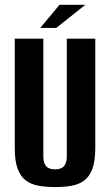

<svg xmlns="http://www.w3.org/2000/svg" viewBox="-20 -748 447 780"><path d="M203.5 12Q167.7 12 137.7 6.8Q107.8 1.6 85.9 -14.1Q64 -29.8 52 -61.5Q40 -93.1 40 -146.8V-591H156V-114.4Q156 -92.5 162.5 -80.5Q168.9 -68.4 179.8 -64.1Q190.6 -59.9 203.5 -59.9Q216.5 -59.9 227.5 -64.1Q238.5 -68.4 245 -80.5Q251.4 -92.5 251.4 -114.4V-591H367.1V-147.5Q367.1 -93.8 355.1 -61.8Q343.1 -29.8 321.4 -14.1Q299.6 1.6 269.5 6.8Q239.4 12 203.5 12ZM143.4 -634.4 221.7 -728.5H326.6L208.4 -634.4Z"/></svg>

Font: Alumni Sans SC Thin
Style: Regular
Weight: 100
Designer: Robert E. Leuschke
Foundry: Robert E. Leuschke
Version: Version 1.018